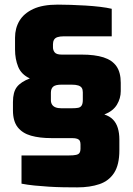

<svg xmlns="http://www.w3.org/2000/svg" viewBox="-20 -804 575 830"><path d="M314 6Q286 6 254.5 5.5Q223 5 191 3Q159 1 129 -2Q99 -5 73 -10V-132H278Q298 -132 309 -134.5Q320 -137 324 -143.5Q328 -150 328 -160V-180Q328 -189 325 -195Q322 -201 314 -204Q306 -207 290 -207H201Q151 -207 114 -217.5Q77 -228 56.5 -254Q36 -280 36 -327V-363Q36 -406 53 -428Q70 -450 109 -465Q72 -482 58.5 -515.5Q45 -549 45 -590V-641Q45 -682 64 -714Q83 -746 123.5 -765Q164 -784 230 -784Q255 -784 286 -783Q317 -782 350 -780Q383 -778 412.5 -774.5Q442 -771 463 -766V-647H256Q239 -647 228.5 -643.5Q218 -640 213.5 -632Q209 -624 209 -613V-599Q209 -587 216.5 -577.5Q224 -568 247 -568H333Q390 -568 427.5 -556Q465 -544 483.5 -517.5Q502 -491 502 -446V-410Q502 -379 485.5 -351.5Q469 -324 431 -309Q454 -302 468.5 -287Q483 -272 489.5 -250Q496 -228 496 -201V-154Q496 -92 473.5 -57Q451 -22 410 -8Q369 6 314 6ZM245 -336H290Q308 -336 318 -338Q328 -340 333 -348Q338 -356 338 -372V-405Q338 -417 333.5 -424Q329 -431 318.5 -434.5Q308 -438 290 -438H245Q220 -438 210 -429.5Q200 -421 200 -403V-371Q200 -360 205 -352Q210 -344 220 -340Q230 -336 245 -336Z"/></svg>

Font: Exo Thin ExtraBold
Style: Regular
Weight: 800
Version: Version 2.000